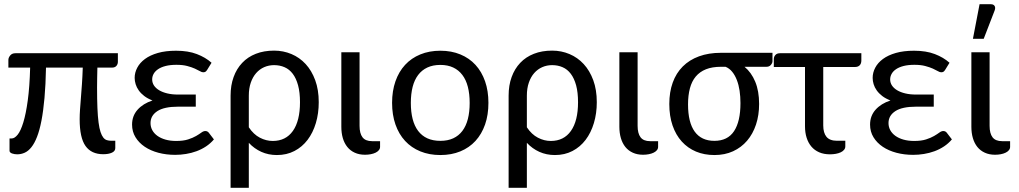

<svg xmlns="http://www.w3.org/2000/svg" viewBox="-20 -724 4801 905"><path d="M535.6 -473.1V-432.6Q535.6 -421.4 528.6 -413.3Q521.5 -405.3 507.8 -405.3H439Q438.5 -379.4 438 -356.9Q437.5 -334.5 437.5 -312Q437.5 -255.4 439.2 -214.8Q440.9 -174.3 444.6 -146.5Q448.2 -118.7 453.9 -101.8Q459.5 -85 466.8 -75.7Q474.1 -66.4 483.6 -63.5Q493.2 -60.5 504.9 -60.5H523.4V-25.9Q523.4 -11.7 507.6 -4.4Q491.7 2.9 466.8 2.9Q410.6 2.9 383.1 -35.9Q355.5 -74.7 355.5 -162.1Q355.5 -183.1 357.2 -207.8Q358.9 -232.4 361.3 -262Q363.8 -291.5 366.2 -326.9Q368.7 -362.3 370.1 -405.3H196.8Q195.3 -324.2 189.7 -262.2Q184.1 -200.2 175.3 -154.8Q166.5 -109.4 154.5 -78.9Q142.6 -48.3 127.9 -30Q113.3 -11.7 96.4 -4.2Q79.6 3.4 61 3.4Q55.2 3.4 48.8 2.4Q42.5 1.5 37.1 -0.5Q31.7 -2.4 28.3 -5.6Q24.9 -8.8 24.9 -13.2V-71.3H34.7Q48.8 -71.3 63.2 -89.1Q77.6 -106.9 89.8 -146.7Q102.1 -186.5 110.8 -250.2Q119.6 -314 122.1 -405.3H19.5V-441.4Q19.5 -452.1 28.1 -462.6Q36.6 -473.1 52.7 -473.1Z M957 -395.5Q952.1 -387.7 948 -385.5Q943.8 -383.3 937.5 -383.3Q931.2 -383.3 922.1 -388.7Q913.1 -394 898.4 -400.6Q883.8 -407.2 862.8 -412.8Q841.8 -418.5 811.5 -418.5Q782.7 -418.5 761.2 -413.1Q739.7 -407.7 725.6 -398.2Q711.4 -388.7 704.3 -376.2Q697.3 -363.8 697.3 -349.6Q697.3 -334 705.8 -321Q714.4 -308.1 730.2 -298.6Q746.1 -289.1 768.6 -283.7Q791 -278.3 819.3 -278.3H902.8V-221.2H819.3Q753.9 -221.2 721.7 -200.2Q689.5 -179.2 689.5 -144Q689.5 -125.5 698 -110.1Q706.5 -94.7 722.2 -83.5Q737.8 -72.3 760.3 -65.9Q782.7 -59.6 810.5 -59.6Q844.2 -59.6 866.7 -66.9Q889.2 -74.2 904.3 -83Q919.4 -91.8 929.2 -99.1Q939 -106.4 947.8 -106.4Q953.1 -106.4 957.3 -104.2Q961.4 -102.1 964.4 -98.1L988.3 -66.9Q972.2 -47.9 951.2 -33.9Q930.2 -20 906.2 -11.2Q882.3 -2.4 856.7 1.7Q831.1 5.9 805.7 5.9Q763.7 5.9 726.8 -3.9Q689.9 -13.7 662.4 -32.2Q634.8 -50.8 618.7 -77.1Q602.5 -103.5 602.5 -136.7Q602.5 -177.7 628.4 -206.8Q654.3 -235.8 698.7 -250.5Q675.8 -259.3 659.9 -271.5Q644 -283.7 634 -297.9Q624 -312 619.4 -327.1Q614.7 -342.3 614.7 -356.9Q614.7 -381.8 627 -405Q639.2 -428.2 663.3 -446Q687.5 -463.9 724.1 -474.4Q760.7 -484.9 810.1 -484.9Q866.7 -484.9 907.7 -469.2Q948.7 -453.6 977.1 -428.2Z M1066.9 -273.4Q1066.9 -321.8 1081.1 -360.8Q1095.2 -399.9 1121.6 -427.7Q1147.9 -455.6 1186 -470.5Q1224.1 -485.4 1272 -485.4Q1315.4 -485.4 1353.8 -469.2Q1392.1 -453.1 1420.7 -422.1Q1449.2 -391.1 1465.8 -345.9Q1482.4 -300.8 1482.4 -242.2Q1482.4 -189.5 1468.8 -143.8Q1455.1 -98.1 1429.7 -64.7Q1404.3 -31.2 1367.7 -12.2Q1331.1 6.8 1285.2 6.8Q1245.1 6.8 1211.7 -8.3Q1178.2 -23.4 1152.8 -50.8V161.1H1066.9ZM1152.8 -124Q1175.3 -90.3 1204.8 -75Q1234.4 -59.6 1265.6 -59.6Q1327.1 -59.6 1360.6 -106.9Q1394 -154.3 1394 -242.2Q1394 -288.6 1385 -321.8Q1376 -355 1359.9 -376.2Q1343.8 -397.5 1321.3 -407.2Q1298.8 -417 1272 -417Q1247.1 -417 1225.3 -407.5Q1203.6 -397.9 1187.5 -379.6Q1171.4 -361.3 1162.1 -334.5Q1152.8 -307.6 1152.8 -273.4Z M1588.9 -477.5H1674.8V-130.9Q1674.8 -95.2 1688.7 -76.9Q1702.6 -58.6 1733.9 -58.6H1771.5V-31.7Q1771.5 -22.9 1765.6 -15.9Q1759.8 -8.8 1750 -4.2Q1740.2 0.5 1727.5 2.9Q1714.8 5.4 1700.7 5.4Q1673.3 5.4 1652.3 -4.2Q1631.3 -13.7 1617.2 -31.2Q1603 -48.8 1595.9 -73Q1588.9 -97.2 1588.9 -126.5Z M1828.1 0ZM2055.7 -484.9Q2107.9 -484.9 2149.9 -467.5Q2191.9 -450.2 2221.2 -418.2Q2250.5 -386.2 2266.4 -340.8Q2282.2 -295.4 2282.2 -239.3Q2282.2 -182.6 2266.4 -137.2Q2250.5 -91.8 2221.2 -59.8Q2191.9 -27.8 2149.9 -10.5Q2107.9 6.8 2055.7 6.8Q2003.4 6.8 1961.2 -10.5Q1918.9 -27.8 1889.4 -59.8Q1859.9 -91.8 1844 -137.2Q1828.1 -182.6 1828.1 -239.3Q1828.1 -295.4 1844 -340.8Q1859.9 -386.2 1889.4 -418.2Q1918.9 -450.2 1961.2 -467.5Q2003.4 -484.9 2055.7 -484.9ZM2055.7 -60.1Q2090.3 -60.1 2116.2 -72Q2142.1 -84 2159.4 -106.9Q2176.8 -129.9 2185.3 -163.1Q2193.8 -196.3 2193.8 -238.8Q2193.8 -281.2 2185.3 -314.5Q2176.8 -347.7 2159.4 -370.6Q2142.1 -393.6 2116.2 -405.8Q2090.3 -418 2055.7 -418Q2020.5 -418 1994.4 -405.8Q1968.3 -393.6 1950.9 -370.6Q1933.6 -347.7 1925 -314.5Q1916.5 -281.2 1916.5 -238.8Q1916.5 -196.3 1925 -163.1Q1933.6 -129.9 1950.9 -106.9Q1968.3 -84 1994.4 -72Q2020.5 -60.1 2055.7 -60.1Z M2377.4 -273.4Q2377.4 -321.8 2391.6 -360.8Q2405.8 -399.9 2432.1 -427.7Q2458.5 -455.6 2496.6 -470.5Q2534.7 -485.4 2582.5 -485.4Q2626 -485.4 2664.3 -469.2Q2702.6 -453.1 2731.2 -422.1Q2759.8 -391.1 2776.4 -345.9Q2793 -300.8 2793 -242.2Q2793 -189.5 2779.3 -143.8Q2765.6 -98.1 2740.2 -64.7Q2714.8 -31.2 2678.2 -12.2Q2641.6 6.8 2595.7 6.8Q2555.7 6.8 2522.2 -8.3Q2488.8 -23.4 2463.4 -50.8V161.1H2377.4ZM2463.4 -124Q2485.8 -90.3 2515.4 -75Q2544.9 -59.6 2576.2 -59.6Q2637.7 -59.6 2671.1 -106.9Q2704.6 -154.3 2704.6 -242.2Q2704.6 -288.6 2695.6 -321.8Q2686.5 -355 2670.4 -376.2Q2654.3 -397.5 2631.8 -407.2Q2609.4 -417 2582.5 -417Q2557.6 -417 2535.9 -407.5Q2514.2 -397.9 2498 -379.6Q2481.9 -361.3 2472.7 -334.5Q2463.4 -307.6 2463.4 -273.4Z M2899.4 -477.5H2985.4V-130.9Q2985.4 -95.2 2999.3 -76.9Q3013.2 -58.6 3044.4 -58.6H3082V-31.7Q3082 -22.9 3076.2 -15.9Q3070.3 -8.8 3060.5 -4.2Q3050.8 0.5 3038.1 2.9Q3025.4 5.4 3011.2 5.4Q2983.9 5.4 2962.9 -4.2Q2941.9 -13.7 2927.7 -31.2Q2913.6 -48.8 2906.5 -73Q2899.4 -97.2 2899.4 -126.5Z M3489.3 -409.2Q3521.5 -382.8 3539.8 -338.9Q3558.1 -294.9 3558.1 -233.9Q3558.1 -181.2 3543.5 -137Q3528.8 -92.8 3501.5 -60.8Q3474.1 -28.8 3435.3 -11Q3396.5 6.8 3347.7 6.8Q3299.8 6.8 3260.7 -9.5Q3221.7 -25.9 3193.6 -56.9Q3165.5 -87.9 3150.1 -132.6Q3134.8 -177.2 3134.8 -233.9Q3134.8 -290 3150.9 -334.7Q3167 -379.4 3198.2 -410.6Q3229.5 -441.9 3274.9 -458.5Q3320.3 -475.1 3378.4 -475.1H3621.1V-435.1Q3621.1 -426.8 3613.5 -418Q3606 -409.2 3592.8 -409.2ZM3470.2 -237.8Q3470.2 -268.6 3466.1 -296.4Q3461.9 -324.2 3453.1 -346.9Q3444.3 -369.6 3431.2 -385.7Q3418 -401.9 3399.9 -409.2H3378.4Q3336.9 -409.2 3307.6 -397.5Q3278.3 -385.7 3259.5 -363.3Q3240.7 -340.8 3231.9 -307.6Q3223.1 -274.4 3223.1 -231.9Q3223.1 -147 3254.6 -103.5Q3286.1 -60.1 3347.2 -60.1Q3409.7 -60.1 3439.9 -105.7Q3470.2 -151.4 3470.2 -237.8Z M3627.4 -445.3Q3627.4 -456.5 3634.8 -464.8Q3642.1 -473.1 3656.7 -473.1H4040V-439Q4040 -424.3 4032.2 -416.3Q4024.4 -408.2 4009.8 -408.2H3860.4V-132.8Q3860.4 -97.7 3875.7 -79.1Q3891.1 -60.5 3925.3 -60.5H3964.4V-33.7Q3964.4 -24.9 3958.5 -17.8Q3952.6 -10.7 3942.9 -6.1Q3933.1 -1.5 3919.9 1Q3906.7 3.4 3892.1 3.4Q3863.3 3.4 3841.3 -6.1Q3819.3 -15.6 3804.4 -33.2Q3789.6 -50.8 3782 -75Q3774.4 -99.1 3774.4 -128.4V-408.2H3627.4Z M4435.5 -395.5Q4430.7 -387.7 4426.5 -385.5Q4422.4 -383.3 4416 -383.3Q4409.7 -383.3 4400.6 -388.7Q4391.6 -394 4377 -400.6Q4362.3 -407.2 4341.3 -412.8Q4320.3 -418.5 4290 -418.5Q4261.2 -418.5 4239.7 -413.1Q4218.3 -407.7 4204.1 -398.2Q4189.9 -388.7 4182.9 -376.2Q4175.8 -363.8 4175.8 -349.6Q4175.8 -334 4184.3 -321Q4192.9 -308.1 4208.7 -298.6Q4224.6 -289.1 4247.1 -283.7Q4269.5 -278.3 4297.9 -278.3H4381.3V-221.2H4297.9Q4232.4 -221.2 4200.2 -200.2Q4168 -179.2 4168 -144Q4168 -125.5 4176.5 -110.1Q4185.1 -94.7 4200.7 -83.5Q4216.3 -72.3 4238.8 -65.9Q4261.2 -59.6 4289.1 -59.6Q4322.8 -59.6 4345.2 -66.9Q4367.7 -74.2 4382.8 -83Q4397.9 -91.8 4407.7 -99.1Q4417.5 -106.4 4426.3 -106.4Q4431.6 -106.4 4435.8 -104.2Q4439.9 -102.1 4442.9 -98.1L4466.8 -66.9Q4450.7 -47.9 4429.7 -33.9Q4408.7 -20 4384.8 -11.2Q4360.8 -2.4 4335.2 1.7Q4309.6 5.9 4284.2 5.9Q4242.2 5.9 4205.3 -3.9Q4168.5 -13.7 4140.9 -32.2Q4113.3 -50.8 4097.2 -77.1Q4081.1 -103.5 4081.1 -136.7Q4081.1 -177.7 4106.9 -206.8Q4132.8 -235.8 4177.2 -250.5Q4154.3 -259.3 4138.4 -271.5Q4122.6 -283.7 4112.5 -297.9Q4102.5 -312 4097.9 -327.1Q4093.3 -342.3 4093.3 -356.9Q4093.3 -381.8 4105.5 -405Q4117.7 -428.2 4141.8 -446Q4166 -463.9 4202.6 -474.4Q4239.3 -484.9 4288.6 -484.9Q4345.2 -484.9 4386.2 -469.2Q4427.2 -453.6 4455.6 -428.2Z M4558.6 0ZM4558.6 -477.5H4644.5V-130.9Q4644.5 -95.2 4658.4 -76.9Q4672.4 -58.6 4703.6 -58.6H4741.2V-31.7Q4741.2 -22.9 4735.4 -15.9Q4729.5 -8.8 4719.7 -4.2Q4710 0.5 4697.3 2.9Q4684.6 5.4 4670.4 5.4Q4643.1 5.4 4622.1 -4.2Q4601.1 -13.7 4586.9 -31.2Q4572.8 -48.8 4565.7 -73Q4558.6 -97.2 4558.6 -126.5ZM4565.9 -541 4597.2 -704.1H4650.4Q4663.1 -704.1 4668.2 -695.8Q4673.3 -687.5 4668 -673.8L4616.7 -541Z"/></svg>

Font: Carlito
Style: Regular
Weight: 400
Designer: Lukasz Dziedzic
Foundry: tyPoland Lukasz Dziedzic
Version: Version 1.103; Beta1; all basic design good, some composites